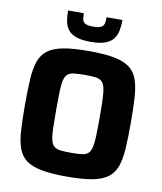

<svg xmlns="http://www.w3.org/2000/svg" viewBox="-96 -974 896 1060"><g transform="rotate(10 351.5 -444.5)"><path d="M351 8Q264.5 8 209 -2.4Q153.5 -12.9 122 -36.6Q90.6 -60.3 76.4 -100.7Q62.2 -141.2 58.6 -201.2Q55 -261.3 55 -344Q55 -426.7 58.6 -486.8Q62.2 -546.8 76.4 -587.3Q90.6 -627.7 122 -651.4Q153.5 -675.1 209 -685.6Q264.5 -696 351 -696Q437.4 -696 493 -685.6Q548.5 -675.1 580.1 -651.4Q611.8 -627.7 626.1 -587.3Q640.3 -546.8 644.1 -486.8Q647.9 -426.7 647.9 -344Q647.9 -261.3 644.1 -201.2Q640.3 -141.2 626.1 -100.7Q611.8 -60.3 580.1 -36.6Q548.5 -12.9 493 -2.4Q437.4 8 351 8ZM351 -125.6Q386.7 -125.6 409.5 -128.2Q432.4 -130.7 445.2 -141.1Q458.1 -151.6 464.2 -174.7Q470.3 -197.9 471.9 -238.9Q473.5 -279.8 473.5 -344Q473.5 -408.2 471.9 -449.1Q470.3 -490.1 464.2 -513.3Q458.1 -536.4 445.2 -546.9Q432.4 -557.3 409.5 -559.8Q386.7 -562.4 351 -562.4Q315.8 -562.4 293 -559.8Q270.1 -557.3 257.2 -546.9Q244.2 -536.4 238.2 -513.3Q232.1 -490.1 230.8 -449.1Q229.5 -408.2 229.5 -344Q229.5 -279.8 230.8 -238.9Q232.1 -197.9 238.2 -174.7Q244.2 -151.6 257.2 -141.1Q270.1 -130.7 293 -128.2Q315.8 -125.6 351 -125.6ZM350.7 -747.5Q300.5 -747.5 270.2 -758.5Q239.9 -769.5 224.3 -789.4Q208.8 -809.4 203.9 -836.8Q199 -864.2 199 -896.7H287.4Q287.4 -877.2 289.9 -862.9Q292.5 -848.6 305.8 -840.7Q319.1 -832.8 350.4 -832.8Q382.4 -832.8 395.9 -840.7Q409.3 -848.6 412.1 -862.9Q415 -877.2 415 -896.7H503.9Q503.9 -864.2 498.5 -836.8Q493.2 -809.4 477.6 -789.4Q462 -769.5 431.4 -758.5Q400.8 -747.5 350.7 -747.5Z"/></g></svg>

Font: Saira Thin
Style: Regular
Weight: 100
Designer: Hector Gatti with collaboration of the Omnibus-Type team
Foundry: Omnibus-Type
Version: Version 1.101